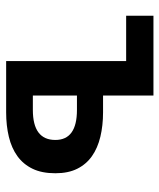

<svg xmlns="http://www.w3.org/2000/svg" viewBox="34 -566 531 640"><g transform="rotate(90 300.0 -245.5)"><path d="M183 0V-400H32V-491H298V-323H354Q398 -323 435.5 -314Q473 -305 500 -286Q527 -267 542 -237Q557 -207 557 -164Q557 -119 542 -88Q527 -57 500 -37.5Q473 -18 435.5 -9Q398 0 354 0ZM298 -89H346Q446 -89 446 -164Q446 -236 346 -236H298Z"/></g></svg>

Font: Source Code Pro Semibold
Style: Regular
Weight: 600
Monospace: yes
Designer: Paul D. Hunt, Teo Tuominen
Foundry: Adobe Systems Incorporated
Version: Version 2.030;PS 1.000;hotconv 16.6.51;makeotf.lib2.5.65220